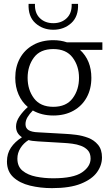

<svg xmlns="http://www.w3.org/2000/svg" viewBox="-20 -739 573 994"><path d="M256 -141Q196 -141 150 -167Q133 -150 122.5 -132.5Q112 -115 112 -96Q112 -75 128.5 -65Q145 -55 178 -54L319 -46Q342 -45 374 -41Q406 -37 436.5 -25.5Q467 -14 487.5 10.5Q508 35 508 76Q508 117 482 153Q456 189 399 212Q342 235 249 235Q189 235 135.5 222Q82 209 49 178.5Q16 148 16 97Q16 56 36.5 25.5Q57 -5 93 -28V-29Q78 -39 70.5 -52.5Q63 -66 63 -84Q63 -110 81 -136.5Q99 -163 124 -185Q93 -211 76 -250Q59 -289 59 -336Q59 -393 83 -437Q107 -481 151.5 -506Q196 -531 256 -531Q294 -531 326 -520H510V-481H394Q453 -427 453 -336Q453 -279 429 -235Q405 -191 360.5 -166Q316 -141 256 -141ZM256 -186Q323 -186 356 -230Q389 -274 389 -336Q389 -397 356 -441Q323 -485 256 -485Q188 -485 155.5 -441Q123 -397 123 -336Q123 -274 156 -230Q189 -186 256 -186ZM255 184Q360 184 404.5 153.5Q449 123 449 82Q449 55 435 39.5Q421 24 399.5 16Q378 8 354.5 5Q331 2 312 1L177 -7Q142 -9 128 -14Q102 2 86 27.5Q70 53 70 82Q70 123 97 145Q124 167 166.5 175.5Q209 184 255 184ZM256 -585Q201 -585 163 -619.5Q125 -654 128 -719H161Q159 -672 186 -645.5Q213 -619 256 -619Q299 -619 326 -645.5Q353 -672 351 -719H384Q387 -654 349 -619.5Q311 -585 256 -585Z"/></svg>

Font: Murecho Light
Style: Regular
Weight: 300
Designer: Neil Summerour
Foundry: Positype
Version: Version 1.010; ttfautohint (v1.8.3)